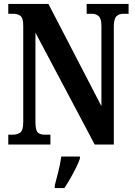

<svg xmlns="http://www.w3.org/2000/svg" viewBox="-20 -734 685 975"><path d="M22 0V-50H43Q68 -50 83 -61Q98 -72 98 -116V-602Q98 -643 83.5 -653.5Q69 -664 49 -664H22V-714H226L495 -195V-602Q495 -640 481 -652Q467 -664 447 -664H420V-714H633V-664H606Q584 -664 571 -651Q558 -638 558 -598V0H461L160 -568V-116Q160 -72 172 -61Q184 -50 208 -50H236V0ZM258 208Q266 177 276.5 136Q287 95 291 61H386V71Q379 92 365.5 119Q352 146 336.5 173Q321 200 307 221H258Z"/></svg>

Font: Noto Serif Hebrew ExtraCondensed
Style: Bold
Weight: 700
Width: 2
Designer: Monotype Design Team
Foundry: Monotype Imaging Inc.
Version: Version 2.004; ttfautohint (v1.8.4.7-5d5b)